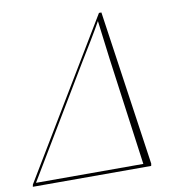

<svg xmlns="http://www.w3.org/2000/svg" viewBox="-132 -786 785 858"><g transform="rotate(-10 260.0 -357.0)"><path d="M-52 0H485L487 -10L385 -714H374L-50 -10ZM-35 -15 265 -515C287 -550 347 -649 363 -679C368 -638 378 -559 385 -505L452 -15Z"/></g></svg>

Font: Noto Serif Display Thin
Style: Italic
Weight: 100
Italic angle: -12°
Designer: Monotype Design Team
Foundry: Monotype Imaging Inc.
Version: Version 2.009